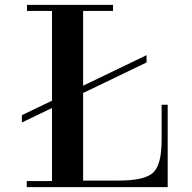

<svg xmlns="http://www.w3.org/2000/svg" viewBox="-20 -770 790 790"><path d="M583 -513 70 -266V-296L583 -543ZM300 -25V0H90V-25ZM322 -750V-11H194V-750ZM445 -725H298V-750H445ZM217 -750V-725H91V-750ZM670 -339V0H298V-27H468Q576 -27 610.5 -60Q645 -93 645 -194V-339Z"/></svg>

Font: Solide Mirage
Style: Etroit
Weight: 400
Designer: Jérémy Landes
Foundry: Velvetyne Type Foundry
Version: Version 1.1